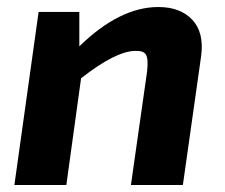

<svg xmlns="http://www.w3.org/2000/svg" viewBox="-20 -527 641 547"><path d="M206 -493V-395Q321 -507 431 -507Q494 -507 528 -470.5Q562 -434 553 -367L501 0H353L399 -323Q403 -359 396 -371Q389 -383 365 -382Q309 -381 211 -304L169 0H21L90 -493Z"/></svg>

Font: Ezarion
Style: Bold Italic
Weight: 700
Italic angle: -8°
Designer: Natanael Gama
Version: Version 1.001;PS 001.001;hotconv 1.0.70;makeotf.lib2.5.58329